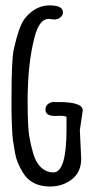

<svg xmlns="http://www.w3.org/2000/svg" viewBox="-20 -681 352 709"><path d="M274.9 -200.7 279.8 -94.7Q279.8 -45.4 245.4 -18.8Q210.9 7.8 165 7.8Q95.7 7.8 64.5 -43.9Q42 -80.6 36.1 -113Q30.3 -145.5 27.8 -163.1Q25.4 -180.7 24.4 -210.4Q22.5 -252 22.5 -277.3V-320.3Q22.5 -461.4 30.8 -498.8Q39.1 -536.1 49.8 -568.4Q60.5 -600.6 76.2 -618.2Q113.8 -661.1 163.1 -661.1Q212.4 -661.1 212.4 -635.7Q212.4 -624 202.6 -616.5Q192.9 -608.9 180.7 -608.9L159.7 -611.3Q125 -611.3 107.4 -543Q82 -445.3 82 -307.1Q82 -212.9 88.1 -177.5Q94.2 -142.1 101.6 -118.2Q108.4 -93.8 118.2 -79.1Q141.1 -44.4 177.2 -44.4Q225.6 -44.4 225.6 -203.6V-249.5Q218.3 -253.4 202.1 -253.4L182.6 -252.9Q147.9 -252.9 147.9 -275.9Q147.9 -290 158 -297.4Q168 -304.7 182.1 -304.7V-304.2H195.8Q285.6 -304.2 285.6 -273.4Z"/></svg>

Font: Amatic
Style: Bold
Weight: 700
Width: 3
Version: Version 2.000; ttfautohint (v0.92-dirty) -l 8 -r 50 -G 50 -x